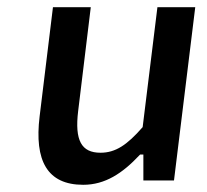

<svg xmlns="http://www.w3.org/2000/svg" viewBox="-20 -501 576 533"><path d="M211 12C272 12 320 -20 367 -70L369 -72H378V0H463L522 -481H417L376 -148L375 -147C333 -99 301 -77 259 -77C206 -77 187 -111 197 -193L232 -481H127L90 -178C75 -55 111 12 211 12Z"/></svg>

Font: Falling Sky
Style: LightObl
Weight: 400
Designer: Paul D. Hunt
Foundry: Adobe Systems Incorporated
Version: Version 1.02